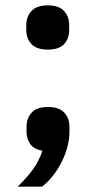

<svg xmlns="http://www.w3.org/2000/svg" viewBox="-20 -553 358 716"><path d="M158 -368Q117 -368 97.5 -388.5Q78 -409 78 -441V-459Q78 -491 97.5 -512Q117 -533 158 -533Q200 -533 219 -512Q238 -491 238 -459V-441Q238 -409 219 -388.5Q200 -368 158 -368ZM159 -154Q200 -154 219.5 -133Q239 -112 239 -80V-62Q239 -35 231.5 -6Q224 23 210.5 50Q197 77 178.5 101Q160 125 137 143H46Q80 110 103 78.5Q126 47 138 9Q107 4 93 -15.5Q79 -35 79 -62V-80Q79 -112 98 -133Q117 -154 159 -154Z"/></svg>

Font: IBM Plex Sans Arabic SmBld
Style: Regular
Weight: 600
Designer: Mike Abbink, Paul van der Laan, Pieter van Rosmalen, Wael Morcos, Khajak Apelian
Foundry: Bold Monday
Version: Version 1.005